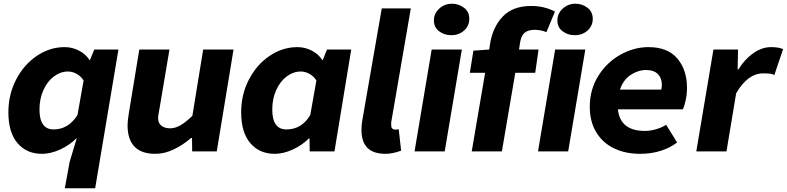

<svg xmlns="http://www.w3.org/2000/svg" viewBox="-20 -813 4225 1031"><path d="M354 56 392 -70H390Q353 -33 302.5 -10Q252 13 205 13Q123 13 74 -44.5Q25 -102 25 -210Q25 -306 67 -386.5Q109 -467 178.5 -513.5Q248 -560 327 -560Q368 -560 404.5 -541Q441 -522 461 -490H463L486 -547H616L491 198H328ZM396 -195 429 -381Q414 -404 391.5 -416.5Q369 -429 345 -429Q305 -429 269.5 -402.5Q234 -376 213 -329Q192 -282 192 -225Q192 -118 268 -118Q347 -118 396 -195Z M665 -141Q665 -164 672 -206L728 -547H890L836 -227Q833 -211 831 -199.5Q829 -188 829 -179Q829 -152 846.5 -138Q864 -124 894 -124Q921 -124 949.5 -140.5Q978 -157 1013 -191L1071 -547H1234L1144 0H1012L1011 -72H1006Q962 -34 912.5 -10.5Q863 13 814 13Q665 13 665 -141Z M1275 -210Q1275 -306 1317 -386.5Q1359 -467 1428.5 -513.5Q1498 -560 1577 -560Q1618 -560 1654.5 -541Q1691 -522 1711 -490H1713L1736 -547H1866L1776 0H1643L1642 -70H1639Q1601 -32 1551 -9.5Q1501 13 1455 13Q1373 13 1324 -44.5Q1275 -102 1275 -210ZM1646 -195 1679 -381Q1664 -404 1641.5 -416.5Q1619 -429 1595 -429Q1555 -429 1519.5 -402.5Q1484 -376 1463 -329Q1442 -282 1442 -225Q1442 -118 1518 -118Q1600 -118 1646 -195Z M1921 -116Q1921 -142 1926 -170L2030 -768H2186L2082 -164Q2080 -154 2080.5 -148.5Q2081 -143 2081 -138Q2081 -127 2087.5 -122Q2094 -117 2102 -117Q2111 -117 2121 -119L2134 -4Q2088 13 2051 13Q1985 13 1953 -19Q1921 -51 1921 -116Z M2298 -547H2460L2368 0H2206ZM2310 -704Q2310 -740 2338.5 -766.5Q2367 -793 2407 -793Q2443 -793 2471.5 -771.5Q2500 -750 2500 -712Q2500 -674 2472 -649Q2444 -624 2403 -624Q2366 -624 2338 -645Q2310 -666 2310 -704Z M2585 -422H2503L2522 -541L2607 -547L2611 -574Q2625 -667 2679.5 -724Q2734 -781 2832 -781Q2902 -781 2960 -751L2914 -640Q2903 -646 2884.5 -649.5Q2866 -653 2852 -653Q2817 -653 2797.5 -637.5Q2778 -622 2772 -580L2767 -547H2872L2854 -422H2747L2675 0H2513Z M2961 -547H3123L3031 0H2869ZM2973 -704Q2973 -740 3001.5 -766.5Q3030 -793 3070 -793Q3106 -793 3134.5 -771.5Q3163 -750 3163 -712Q3163 -674 3135 -649Q3107 -624 3066 -624Q3029 -624 3001 -645Q2973 -666 2973 -704Z M3147 -240Q3147 -332 3192.5 -405Q3238 -478 3311 -519Q3384 -560 3462 -560Q3565 -560 3617 -499Q3669 -438 3669 -341Q3669 -306 3661.5 -273Q3654 -240 3647 -226H3298Q3310 -110 3443 -110Q3473 -110 3504.5 -119.5Q3536 -129 3557 -143L3616 -48Q3580 -20 3529 -3.5Q3478 13 3417 13Q3338 13 3277 -16.5Q3216 -46 3181.5 -103Q3147 -160 3147 -240ZM3531 -332Q3534 -346 3534 -358Q3534 -394 3512.5 -415.5Q3491 -437 3449 -437Q3407 -437 3367 -411Q3327 -385 3309 -332Z M3811 -547H3943L3941 -440H3945Q3978 -494 4024.5 -527Q4071 -560 4120 -560Q4163 -560 4185 -549L4138 -410Q4128 -416 4114 -417.5Q4100 -419 4078 -419Q3995 -419 3933 -312L3881 0H3719Z"/></svg>

Font: Nebula Sans Bold
Style: Regular
Weight: 700
Italic angle: -9°
Designer: Paul D. Hunt for Adobe (as Source Sans)
Foundry: Nebula Entertainment & Broadcasting LLC
Version: Version 1.010